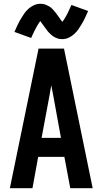

<svg xmlns="http://www.w3.org/2000/svg" viewBox="-20 -991 540 1011"><path d="M32 0H151L181 -165H319L350 0H468L317 -735H183ZM301 -265H199L241 -490Q243 -503 245.5 -516Q248 -529 250 -542Q253 -529 255 -516Q257 -503 260 -490ZM308 -785Q326 -785 342 -792.5Q358 -800 371 -812Q384 -824 392.5 -836.5Q401 -849 409.5 -863Q418 -877 426.5 -894.5Q435 -912 444 -933L356 -965Q351 -954 346.5 -944Q342 -934 338 -925.5Q334 -917 330 -910Q326 -903 322.5 -897Q319 -891 316 -886.5Q313 -882 308 -876Q304 -881 299 -888Q294 -895 289.5 -901.5Q285 -908 281 -913.5Q277 -919 272 -925.5Q267 -932 261.5 -938Q256 -944 250.5 -949Q245 -954 237.5 -958Q230 -962 223.5 -965Q217 -968 209 -969.5Q201 -971 192 -971Q175 -971 158.5 -963.5Q142 -956 129 -944Q116 -932 107.5 -919.5Q99 -907 90.5 -893Q82 -879 73.5 -861.5Q65 -844 56 -823L144 -791Q149 -802 153.5 -812Q158 -822 162.5 -830.5Q167 -839 171 -846.5Q175 -854 178.5 -859.5Q182 -865 184.5 -869.5Q187 -874 192 -880Q197 -874 203 -865Q209 -856 214.5 -849Q220 -842 225.5 -834Q231 -826 238.5 -818.5Q246 -811 253 -805Q260 -799 270 -794Q280 -789 288.5 -787Q297 -785 308 -785Z"/></svg>

Font: Iosevka SS09
Style: Bold
Weight: 700
Monospace: yes
Designer: Belleve Invis
Foundry: Belleve Invis
Version: Version 5.2.1; ttfautohint (v1.8.3)